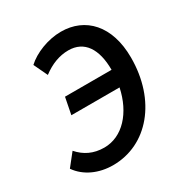

<svg xmlns="http://www.w3.org/2000/svg" viewBox="-160 -786 873 918"><g transform="rotate(-30 276.5 -327.0)"><path d="M202 12C392 12 533 -155 533 -391C533 -568 438 -666 304 -666C232 -666 155 -635 111 -594L147 -518C193 -553 241 -571 290 -571C378 -571 423 -502 423 -387H166L148 -295H414C388 -170 309 -82 208 -82C148 -82 103 -105 68 -145L14 -77C54 -19 125 12 202 12Z"/></g></svg>

Font: Source Sans Pro Semibold
Style: Italic
Weight: 600
Italic angle: -11°
Designer: Paul D. Hunt
Foundry: Adobe Systems Incorporated
Version: Version 3.006;hotconv 1.0.111;makeotfexe 2.5.65597